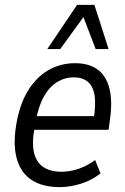

<svg xmlns="http://www.w3.org/2000/svg" viewBox="-20 -758 513 787"><path d="M225 9Q152 9 107 -22Q62 -53 47 -114.5Q32 -176 50 -266Q66 -344 100.5 -395.5Q135 -447 183 -473Q231 -499 287 -499Q344 -499 379.5 -473.5Q415 -448 428.5 -395.5Q442 -343 430 -262L425 -226H105L114 -282H381L363 -264Q374 -330 367.5 -368Q361 -406 339 -423.5Q317 -441 282 -441Q246 -441 214 -421.5Q182 -402 159.5 -361.5Q137 -321 126 -258L122 -236Q110 -172 119.5 -132Q129 -92 158 -73Q187 -54 233 -54Q265 -54 300.5 -65.5Q336 -77 370 -102L392 -47Q355 -18 310.5 -4.5Q266 9 225 9ZM174 -557 296 -738H367L425 -557H372L322 -688L227 -557Z"/></svg>

Font: Nunito Sans 10pt Condensed
Style: Italic
Weight: 400
Width: 3
Italic angle: -9°
Designer: Vernon Adams
Foundry: Vernon Adams
Version: Version 3.101;gftools[0.9.27]